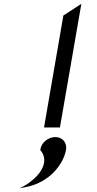

<svg xmlns="http://www.w3.org/2000/svg" viewBox="-20 -666 505 1003"><path d="M269 50C233 50 195 78 191 116V118L192 120C231 166 207 226 153 272C140 283 126 294 110 303L84 317L111 312C241 289 313 188 325 116C331 79 306 50 269 50ZM293 0 405 -646 311 -585 210 0Z"/></svg>

Font: Charger Monospace
Style: Regular
Weight: 400
Designer: Jasper
Foundry: Cannot Into Space Fonts
Version: Version 0.980